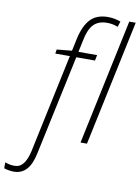

<svg xmlns="http://www.w3.org/2000/svg" viewBox="-229 -834 832 1144"><g transform="rotate(10 187.5 -262.5)"><path d="M-64 240Q-78 240 -95.5 237Q-113 234 -123 230V194Q-95 205 -66 205Q-33 205 -12.5 178.5Q8 152 19 103L146 -496H58L62 -521L153 -530L169 -605Q186 -684 223.5 -724.5Q261 -765 331 -765Q354 -765 374 -760.5Q394 -756 407 -751L396 -717Q367 -730 331 -730Q278 -730 249 -699.5Q220 -669 207 -601L192 -530H305L298 -496H185L56 108Q42 176 12 208Q-18 240 -64 240ZM298 0 459 -760H498L337 0Z"/></g></svg>

Font: Noto Sans Disp ExtLt
Style: Italic
Weight: 200
Italic angle: -12°
Designer: Monotype Design Team
Foundry: Monotype Imaging Inc.
Version: Version 2.000;GOOG;noto-source:20170915:90ef993387c0